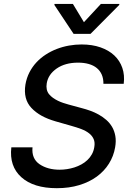

<svg xmlns="http://www.w3.org/2000/svg" viewBox="-20 -969 683 1001"><path d="M39.1 -201H149.5Q143.8 -142 186.1 -112.9Q228.3 -84.2 291.2 -84.2Q309.7 -84.2 329.4 -87.2Q349.1 -90.2 368.1 -96.2Q387.1 -102.3 404.5 -111.9Q421.9 -121.4 435.7 -134.6Q449.6 -147.7 459 -164.6Q468.4 -181.5 471.6 -202.1Q475.9 -226.6 468.2 -244Q460.6 -261.4 444.2 -274.1Q427.9 -286.9 404.1 -296Q380.3 -305 351.9 -312.9L269.9 -336.3Q228 -348.4 196.9 -365.6Q165.8 -382.8 143.5 -406.6Q100.5 -452.4 112.6 -528.4Q118.6 -562.9 133.5 -591.8Q148.4 -620.7 169.9 -643.8Q191.4 -666.9 218.6 -684.5Q245.7 -702.1 276.3 -713.8Q306.8 -725.5 339.7 -731.4Q372.5 -737.2 405.2 -737.2Q460.6 -737.2 503.9 -722.1Q547.2 -707 576 -679.9Q604.8 -652.7 617.7 -615.1Q630.7 -577.4 625 -532H519.2Q519.5 -558.9 510.7 -579.5Q501.8 -600.1 484.7 -614.2Q467.7 -628.2 443 -635.3Q418.3 -642.4 387.1 -642.4Q320 -642.4 275.6 -611.9Q231.5 -581.3 223.7 -534.8Q218 -500.4 235.4 -478.3Q244.3 -467.3 256.4 -458.8Q268.5 -450.3 282 -443.7Q295.5 -437.1 309.8 -432.4Q324.2 -427.6 337.4 -424L405.5 -405.5Q427.6 -399.9 450.5 -391.7Q473.4 -383.5 494.7 -371.6Q516 -359.7 534.1 -343.9Q552.2 -328.1 564.5 -307.2Q576.7 -286.2 581.3 -259.9Q585.9 -233.7 580.3 -201Q572.4 -154.8 547.9 -115.8Q523.4 -76.7 484.6 -48.3Q445.7 -19.9 393.1 -3.9Q340.6 12.1 276.3 12.1Q154.8 12.1 91.3 -45.1Q27.7 -102.3 39.1 -201ZM264.2 -948.5H360.1L417.6 -853.3L506 -948.5H602.3L601.6 -943.2L452.1 -792.6H363.6L263.5 -943.2Z"/></svg>

Font: Inter P Medium
Style: Italic
Weight: 500
Italic angle: 9.39999°
Designer: Rasmus Andersson
Foundry: rsms
Version: Version 3.018;git-588b23468